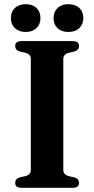

<svg xmlns="http://www.w3.org/2000/svg" viewBox="-20 -896 449 916"><path d="M282 -85Q282 -63 307.5 -56L335.5 -49.5Q357 -43 357 -23.5Q357 0 326 0H83Q52.5 0 52.5 -23.5Q52.5 -43 73.5 -49.5L102 -56Q127 -63 127 -85V-615Q127 -637 102 -644L73.5 -650.5Q52.5 -657 52.5 -676.5Q52.5 -700 83 -700H326Q357 -700 357 -676.5Q357 -657 335.5 -650.5L307.5 -644Q282 -637 282 -615ZM102.5 -743.5Q70.5 -743.5 51.2 -761.5Q32 -779.5 32 -809.5Q32 -840 51.2 -858Q70.5 -876 102.5 -876Q135 -876 154 -858Q173 -840 173 -809.5Q173 -780 154 -761.8Q135 -743.5 102.5 -743.5ZM306 -743.5Q273.5 -743.5 254.5 -761.5Q235.5 -779.5 235.5 -809.5Q235.5 -839.5 254.5 -857.8Q273.5 -876 306 -876Q339 -876 358.2 -858Q377.5 -840 377.5 -809.5Q377.5 -780 358.2 -761.8Q339 -743.5 306 -743.5Z"/></svg>

Font: Fraunces 9pt SemiBold
Style: Regular
Weight: 600
Version: Version 1.000;[b76b70a41]